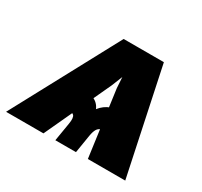

<svg xmlns="http://www.w3.org/2000/svg" viewBox="-158 -682 876 834"><g transform="rotate(30 279.5 -264.5)"><path d="M367.7 0 322.8 -329.1 310.1 -529.3H443.4L555.2 0ZM204.6 0 219.7 -90.8Q225.6 -124.5 215.8 -134.3Q206.1 -144 174.8 -144L192.9 -254.4Q224.6 -254.4 251.7 -243.2Q278.8 -231.9 290 -205.1Q310.5 -231.9 341.6 -243.2Q372.6 -254.4 403.8 -254.4L385.7 -144Q365.2 -144 352.8 -140.1Q340.3 -136.2 333.5 -124.8Q326.7 -113.3 322.8 -90.8L308.1 0ZM-42.5 0 241.7 -529.3H377.9L297.4 -328.6L145 0Z"/></g></svg>

Font: Inter 24pt Black
Style: Italic
Weight: 900
Italic angle: -9.3988°
Designer: Rasmus Andersson
Foundry: rsms
Version: Version 4.001;git-66647c0bb